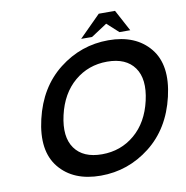

<svg xmlns="http://www.w3.org/2000/svg" viewBox="-96 -992 1070 1105"><g transform="rotate(-10 438.5 -440.0)"><path d="M163 -80Q81 -180 123 -360Q165 -540 293 -640Q421 -740 581 -740Q741 -740 823 -640Q905 -540 863 -360Q821 -180 693 -80Q565 20 405 20Q245 20 163 -80ZM362 -551.5Q281 -483 253 -360Q225 -237 274 -168.5Q323 -100 433 -100Q543 -100 624 -168.5Q705 -237 733 -360Q761 -483 712 -551.5Q663 -620 553 -620Q443 -620 362 -551.5ZM554 -900H649L716 -775H653L586 -836L493 -775H429Z"/></g></svg>

Font: Miedinger
Style: Bold-Italic
Weight: 700
Italic angle: -13°
Version: Version 001.000